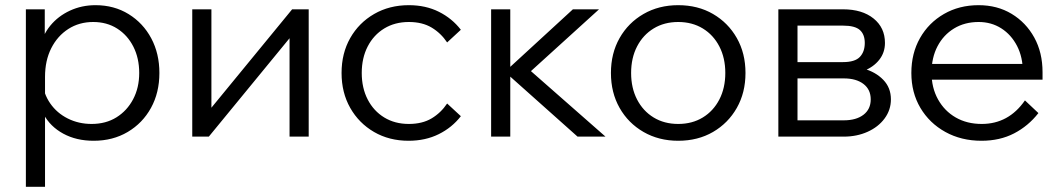

<svg xmlns="http://www.w3.org/2000/svg" viewBox="-20 -528 4096 742"><path d="M154 194H80V-492H153V-343H135Q144 -392 174.5 -429Q205 -466 250.5 -487Q296 -508 349 -508Q421 -508 477 -473.5Q533 -439 564.5 -380Q596 -321 596 -246Q596 -170 563.5 -111Q531 -52 473.5 -18Q416 16 342 16Q275 16 224.5 -11.5Q174 -39 148.5 -86.5Q123 -134 130 -193L144 -213Q148 -166 174 -128.5Q200 -91 242 -70Q284 -49 334 -49Q389 -49 430 -74.5Q471 -100 494.5 -144.5Q518 -189 518 -246Q518 -303 495.5 -347.5Q473 -392 433 -417.5Q393 -443 340 -443Q286 -443 244 -416Q202 -389 178 -341.5Q154 -294 154 -231Z M723 0V-492H797V-99L789 -102L1109 -492H1173V0H1099V-393L1107 -390L787 0Z M1708 -128 1761 -79Q1727 -35 1675.5 -9.5Q1624 16 1559 16Q1484 16 1425.5 -18Q1367 -52 1333.5 -111Q1300 -170 1300 -246Q1300 -322 1333.5 -381Q1367 -440 1426 -474Q1485 -508 1560 -508Q1625 -508 1676 -482.5Q1727 -457 1761 -413L1708 -364Q1684 -400 1648 -421.5Q1612 -443 1560 -443Q1506 -443 1465 -418Q1424 -393 1401 -348.5Q1378 -304 1378 -246Q1378 -188 1401 -143.5Q1424 -99 1465 -74Q1506 -49 1560 -49Q1612 -49 1648 -70.5Q1684 -92 1708 -128Z M2212 0 1926 -255H1936L2194 -492H2295L2024 -246L1999 -282L2320 0ZM1878 0V-492H1952V0Z M2601 16Q2526 16 2467 -18Q2408 -52 2374.5 -111Q2341 -170 2341 -246Q2341 -322 2374.5 -381Q2408 -440 2467 -474Q2526 -508 2601 -508Q2677 -508 2735.5 -474Q2794 -440 2827.5 -381Q2861 -322 2861 -246Q2861 -170 2827.5 -111Q2794 -52 2735.5 -18Q2677 16 2601 16ZM2601 -49Q2655 -49 2696 -74Q2737 -99 2760 -143.5Q2783 -188 2783 -246Q2783 -304 2760 -348.5Q2737 -393 2696 -418Q2655 -443 2601 -443Q2547 -443 2506 -418Q2465 -393 2442 -348.5Q2419 -304 2419 -246Q2419 -188 2442 -143.5Q2465 -99 2506 -74Q2547 -49 2601 -49Z M2988 0V-492H3238Q3312 -492 3356 -456.5Q3400 -421 3400 -362Q3400 -325 3378 -297Q3356 -269 3318 -254L3317 -263Q3364 -250 3393.5 -219.5Q3423 -189 3423 -144Q3423 -103 3398.5 -70Q3374 -37 3332.5 -18.5Q3291 0 3241 0ZM3062 -16 3016 -63H3241Q3289 -63 3317 -84.5Q3345 -106 3345 -144Q3345 -182 3317 -203.5Q3289 -225 3241 -225H3027V-288H3238Q3284 -288 3303 -308Q3322 -328 3322 -362Q3322 -395 3303 -412Q3284 -429 3238 -429H3017L3062 -476Z M3941 -140 3993 -91Q3954 -41 3899 -12.5Q3844 16 3773 16Q3695 16 3633.5 -18Q3572 -52 3537 -111Q3502 -170 3502 -246Q3502 -322 3535.5 -381Q3569 -440 3628 -474Q3687 -508 3762 -508Q3834 -508 3889.5 -474.5Q3945 -441 3977 -383Q4009 -325 4009 -249V-243H3933V-249Q3933 -307 3910.5 -350.5Q3888 -394 3849.5 -418.5Q3811 -443 3762 -443Q3708 -443 3667 -418Q3626 -393 3603 -349Q3580 -305 3580 -247Q3580 -189 3605 -144Q3630 -99 3673.5 -74Q3717 -49 3774 -49Q3878 -49 3941 -140ZM4009 -220H3564V-281H3993L4009 -249Z"/></svg>

Font: Wix Madefor Display
Style: Regular
Weight: 400
Designer: Dalton Maag Ltd
Foundry: Dalton Maag Ltd
Version: Version 3.100